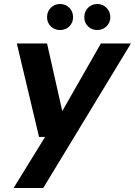

<svg xmlns="http://www.w3.org/2000/svg" viewBox="-20 -719 674 959"><path d="M48 220 205 -35H175L64 -502H215L291 -164L484 -502H634L196 220ZM280 -569Q252 -569 233.5 -587.5Q215 -606 215 -633Q215 -661 233.5 -680Q252 -699 280 -699Q308 -699 326.5 -680Q345 -661 345 -633Q345 -606 326.5 -587.5Q308 -569 280 -569ZM466 -569Q438 -569 419.5 -587.5Q401 -606 401 -633Q401 -661 419.5 -680Q438 -699 466 -699Q493 -699 512 -680Q531 -661 531 -633Q531 -606 512 -587.5Q493 -569 466 -569Z"/></svg>

Font: DM Sans 16pt ExtraBold
Style: Italic
Weight: 800
Italic angle: -10°
Version: Version 4.004;gftools[0.9.30]